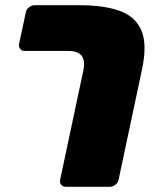

<svg xmlns="http://www.w3.org/2000/svg" viewBox="-20 -591 584 735"><path d="M299 -321Q307 -359 292.5 -377.5Q278 -396 241 -396H74Q63 -396 57 -404Q51 -412 53 -423L79 -544Q81 -555 91 -563Q101 -571 112 -571H285Q378 -571 438 -549.5Q498 -528 521 -475Q544 -422 524 -327L434 97Q432 108 422 116Q412 124 401 124H232Q221 124 214.5 116.5Q208 109 210 98Z"/></svg>

Font: Rubik Black
Style: Italic
Weight: 900
Italic angle: -12°
Designer: Hubert and Fischer
Foundry: Hubert and Fischer
Version: Version 2.300;gftools[0.9.30]